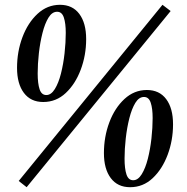

<svg xmlns="http://www.w3.org/2000/svg" viewBox="-20 -770 780 800"><path d="M160 -345Q108 -345 79.5 -383Q51 -421 51 -487Q51 -555 73.5 -615Q96 -675 136.5 -712.5Q177 -750 230 -750Q282 -750 310.5 -712Q339 -674 339 -607Q339 -540 316.5 -480Q294 -420 254 -382.5Q214 -345 160 -345ZM137 -464Q137 -422 145 -398Q153 -374 173 -374Q193 -374 208.5 -399Q224 -424 234 -463.5Q244 -503 249 -548Q254 -593 254 -633Q254 -673 246 -697Q238 -721 218 -721Q197 -721 182 -696.5Q167 -672 157 -632.5Q147 -593 142 -548.5Q137 -504 137 -464ZM58 -16 657 -750 691 -724 91 10ZM522 10Q470 10 441.5 -28Q413 -66 413 -132Q413 -200 435.5 -260Q458 -320 498.5 -357.5Q539 -395 592 -395Q644 -395 672.5 -357Q701 -319 701 -252Q701 -185 678.5 -125Q656 -65 616 -27.5Q576 10 522 10ZM499 -109Q499 -67 507 -43Q515 -19 535 -19Q555 -19 570.5 -44Q586 -69 596 -108.5Q606 -148 611 -193Q616 -238 616 -278Q616 -318 608 -342Q600 -366 580 -366Q559 -366 544 -341.5Q529 -317 519 -277.5Q509 -238 504 -193.5Q499 -149 499 -109Z"/></svg>

Font: Spectral Medium
Style: Italic
Weight: 500
Italic angle: -10°
Designer: Jean-Baptiste Levee
Foundry: Production Type
Version: Version 2.001